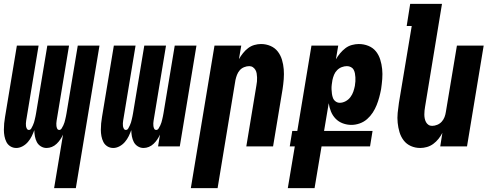

<svg xmlns="http://www.w3.org/2000/svg" viewBox="-20 -755 2540 990"><path d="M259 215 305 -61Q299 -48 291 -36Q283 -24 272 -13.5Q261 -3 247.5 2.5Q234 8 220 8Q204 8 190.5 -0.5Q177 -9 170 -22.5Q163 -36 160 -52Q157 -68 157 -84Q151 -68 143.5 -52.5Q136 -37 124 -23Q112 -9 96 -0.5Q80 8 64 8Q47 8 33.5 -0.5Q20 -9 13 -23Q6 -37 3 -53Q0 -69 0 -85.5Q0 -102 1.5 -118.5Q3 -135 6 -152L67 -520H179L115 -133Q114 -126 113.5 -119Q113 -112 114 -105Q115 -98 118.5 -91.5Q122 -85 129 -85Q137 -85 141.5 -93Q146 -101 149.5 -108.5Q153 -116 155.5 -124Q158 -132 159.5 -139.5Q161 -147 163 -155Q165 -163 166 -171L224 -520H336L272 -133Q271 -126 270.5 -119Q270 -112 271 -105Q272 -98 275 -91.5Q278 -85 286 -85Q293 -85 298 -93Q303 -101 306.5 -108.5Q310 -116 312.5 -124Q315 -132 316.5 -139.5Q318 -147 320 -155Q322 -163 323 -171L381 -520H493L371 215Z M564 8Q547 8 533.5 -0.5Q520 -9 513 -23Q506 -37 503 -53Q500 -69 500 -85.5Q500 -102 501.5 -118.5Q503 -135 506 -152L567 -520H679L615 -133Q614 -126 613.5 -119Q613 -112 614 -105Q615 -98 618.5 -91.5Q622 -85 629 -85Q637 -85 641.5 -93Q646 -101 649.5 -108.5Q653 -116 655.5 -124Q658 -132 659.5 -139.5Q661 -147 663 -155Q665 -163 666 -171L724 -520H836L772 -133Q771 -126 770.5 -119Q770 -112 771 -105Q772 -98 775 -91.5Q778 -85 786 -85Q793 -85 798 -93Q803 -101 806.5 -108.5Q810 -116 812.5 -124Q815 -132 816.5 -139.5Q818 -147 820 -155Q822 -163 823 -171L881 -520H993L907 0H795L805 -61Q799 -48 791 -36Q783 -24 772 -13.5Q761 -3 747.5 2.5Q734 8 720 8Q704 8 690.5 -0.5Q677 -9 670 -22.5Q663 -36 660 -52Q657 -68 657 -84Q651 -68 643.5 -52.5Q636 -37 624 -23Q612 -9 596 -0.5Q580 8 564 8Z M964 215 1086 -520H1224L1212 -450Q1221 -466 1233 -481Q1245 -496 1259.5 -507Q1274 -518 1291.5 -523Q1309 -528 1326 -528Q1352 -528 1375 -518Q1398 -508 1412.5 -489Q1427 -470 1434 -446.5Q1441 -423 1443 -398Q1445 -373 1443 -347Q1441 -321 1437 -295L1388 0H1250L1302 -314Q1304 -325 1305 -335Q1306 -345 1305.5 -355.5Q1305 -366 1303.5 -376Q1302 -386 1297 -394.5Q1292 -403 1284 -408.5Q1276 -414 1265 -414Q1252 -414 1238.5 -408.5Q1225 -403 1216 -392.5Q1207 -382 1202 -369Q1197 -356 1194 -342L1102 215Z M1464 215 1500 0H1474L1487 -80H1513L1586 -520H1724L1712 -449Q1721 -465 1733.5 -480Q1746 -495 1761 -506.5Q1776 -518 1794.5 -523Q1813 -528 1830 -528Q1856 -528 1879.5 -518.5Q1903 -509 1918 -490.5Q1933 -472 1940.5 -448Q1948 -424 1950.5 -399Q1953 -374 1951 -348Q1949 -322 1945 -295Q1941 -274 1935.5 -253.5Q1930 -233 1922 -213Q1914 -193 1902 -174.5Q1890 -156 1873 -141Q1856 -126 1834.5 -118.5Q1813 -111 1792 -111Q1769 -111 1747.5 -119Q1726 -127 1710.5 -143Q1695 -159 1686.5 -180Q1678 -201 1675 -223L1651 -80H1901L1888 0H1638L1602 215ZM1732 -225Q1747 -225 1762 -233Q1777 -241 1787 -254.5Q1797 -268 1802 -283Q1807 -298 1810 -313V-314Q1812 -325 1812.5 -335.5Q1813 -346 1812.5 -356.5Q1812 -367 1810 -377Q1808 -387 1803.5 -395.5Q1799 -404 1789.5 -409Q1780 -414 1769 -414Q1756 -414 1742.5 -409Q1729 -404 1718.5 -393.5Q1708 -383 1702.5 -369.5Q1697 -356 1694 -342Q1692 -330 1690.5 -318Q1689 -306 1689.5 -294.5Q1690 -283 1691.5 -271.5Q1693 -260 1697 -249.5Q1701 -239 1710.5 -232Q1720 -225 1732 -225Z M2147 8Q2121 8 2098.5 -2Q2076 -12 2061.5 -31Q2047 -50 2040 -73.5Q2033 -97 2030.5 -122Q2028 -147 2030.5 -173Q2033 -199 2037 -225L2103 -621H2077L2095 -735H2259L2172 -206Q2170 -195 2169 -185Q2168 -175 2168 -164.5Q2168 -154 2170 -144Q2172 -134 2176.5 -125.5Q2181 -117 2189 -111.5Q2197 -106 2208 -106Q2221 -106 2234.5 -111.5Q2248 -117 2257.5 -127.5Q2267 -138 2272 -151Q2277 -164 2279 -178L2336 -520H2474L2388 0H2250L2261 -70Q2253 -54 2241 -39Q2229 -24 2214 -13Q2199 -2 2181.5 3Q2164 8 2147 8Z"/></svg>

Font: Iosevka Heavy
Style: Italic
Weight: 900
Italic angle: -9°
Monospace: yes
Designer: Belleve Invis
Foundry: Belleve Invis
Version: Version 32.5.0; ttfautohint (v1.8.4)